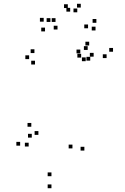

<svg xmlns="http://www.w3.org/2000/svg" viewBox="-20 -972 660 1015"><path d="M426 -176V-196H406V-176ZM475 -672.5V-692.5H455V-672.5ZM457 -651.5V-671.5H437V-651.5ZM543.5 -665V-685H523.5V-665ZM577.5 -698.5V-718.5H557.5V-698.5ZM451.5 -731.5V-751.5H431.5V-731.5ZM404.5 -690V-710H384.5V-690ZM443.5 -708V-728H423.5V-708ZM162 -691.5V-711.5H142V-691.5ZM134 -659.5V-679.5H114V-659.5ZM165 -631V-651H145V-631ZM433 -648.5V-668.5H413V-648.5ZM409 -667.5V-687.5H389V-667.5ZM363 -187.5V-207.5H343V-187.5ZM252 -40.5V-60.5H232V-40.5ZM148 -244.5V-264.5H128V-244.5ZM131.5 -197.5V-217.5H111.5V-197.5ZM183 -259V-279H163V-259ZM145.5 -302V-322H125.5V-302ZM86.5 -202V-222H66.5V-202ZM252 23V3H232V23ZM284 -816V-836H264V-816ZM388.5 -907V-927H368.5V-907ZM351 -910.5V-930.5H331V-910.5ZM445.5 -822.5V-842.5H425.5V-822.5ZM485 -811V-831H465V-811ZM489.5 -851.5V-871.5H469.5V-851.5ZM407 -932V-952H387V-932ZM338.5 -929.5V-949.5H318.5V-929.5ZM246.5 -856V-876H226.5V-856ZM273.5 -856V-876H253.5V-856ZM211 -857.5V-877.5H191V-857.5ZM218 -806V-826H198V-806Z"/></svg>

Font: Monaspace Radon Dots Var
Style: Regular
Weight: 400
Designer: Riley Cran and the Lettermatic Team
Version: Version 1.100 (Monaspace Radon Dots)